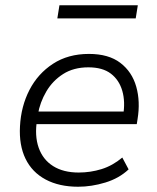

<svg xmlns="http://www.w3.org/2000/svg" viewBox="-20 -702 596 730"><path d="M277 8Q205 8 153.5 -19.5Q102 -47 77 -98.5Q52 -150 56 -222Q60 -298 92 -360Q124 -422 181.5 -459.5Q239 -497 318 -497Q393 -497 437.5 -463Q482 -429 498 -372.5Q514 -316 503 -249L500 -230H101L109 -278H470L448 -262Q457 -315 445 -356.5Q433 -398 401.5 -422Q370 -446 316 -446Q260 -446 220 -420.5Q180 -395 156 -354Q132 -313 124 -267L121 -247Q111 -186 127 -140.5Q143 -95 182 -70.5Q221 -46 279 -46Q324 -46 366 -59Q408 -72 445 -103L469 -58Q433 -24 380.5 -8Q328 8 277 8ZM198 -632 206 -682H504L496 -632Z"/></svg>

Font: Nunito Sans 10pt Light
Style: Italic
Weight: 300
Italic angle: -9°
Designer: Vernon Adams
Foundry: Vernon Adams
Version: Version 3.101;gftools[0.9.27]